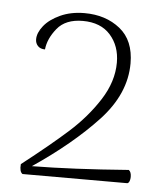

<svg xmlns="http://www.w3.org/2000/svg" viewBox="-41 -737 440 533"><g transform="rotate(5 179.0 -471.0)"><path d="M34 -268Q111 -328 160 -372Q209 -416 242 -467.5Q275 -519 275 -572Q275 -618 248 -648.5Q221 -679 171 -679Q123 -679 99.5 -650Q76 -621 73 -591Q60 -591 53 -598.5Q46 -606 46 -617Q46 -635 61.5 -654.5Q77 -674 106.5 -687.5Q136 -701 174 -701Q233 -701 273 -669Q313 -637 313 -573Q313 -488 243 -413Q173 -338 65 -265Q178 -266 334 -278Q341 -273 341 -259Q341 -253 339 -247.5Q337 -242 333 -241H41Q32 -247 34 -268Z"/></g></svg>

Font: Arima Madurai ExtraLight
Style: Regular
Weight: 275
Designer: Joana Correia and Natanael Gama
Foundry: NDISCOVER
Version: Version 1.019